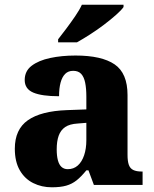

<svg xmlns="http://www.w3.org/2000/svg" viewBox="-20 -786 654 816"><path d="M200 10Q157 10 121 -8Q85 -26 64 -62.5Q43 -99 43 -154Q43 -236 98.5 -275Q154 -314 265 -318L347 -321V-375Q347 -410 342 -434.5Q337 -459 325 -472Q313 -485 291 -485Q270 -485 257 -472Q244 -459 237.5 -435Q231 -411 231 -377Q158 -377 121.5 -392.5Q85 -408 85 -446Q85 -484 114.5 -506.5Q144 -529 193 -539.5Q242 -550 301 -550Q412 -550 467 -512.5Q522 -475 522 -382V-128Q522 -101 527.5 -85.5Q533 -70 546.5 -63.5Q560 -57 582 -57H586V0H379L356 -62H347Q325 -35 305.5 -19.5Q286 -4 261.5 3Q237 10 200 10ZM268 -67Q293 -67 310.5 -82.5Q328 -98 337.5 -126Q347 -154 347 -191V-264L310 -261Q276 -259 257 -246Q238 -233 229.5 -209.5Q221 -186 221 -151Q221 -124 226 -105Q231 -86 241.5 -76.5Q252 -67 268 -67ZM227 -619Q242 -638 261.5 -664Q281 -690 299.5 -717Q318 -744 328 -766H505V-756Q496 -743 473.5 -723Q451 -703 422 -681Q393 -659 362.5 -639.5Q332 -620 307 -606H227Z"/></svg>

Font: Noto Serif Gujarati ExtraBold
Style: Regular
Weight: 800
Version: Version 2.102